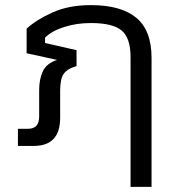

<svg xmlns="http://www.w3.org/2000/svg" viewBox="-20 -570 682 750"><path d="M490 160V-347Q490 -422 455 -451Q420 -480 335 -480Q279 -480 230.5 -464.5Q182 -449 156 -423V-402L279 -374V-312Q242 -301 228.5 -281Q215 -261 215 -217V-110Q215 0 112 0H50V-67H90Q133 -67 133 -115V-219Q133 -260 147 -291Q161 -322 203 -336L84 -362V-458Q122 -493 185.5 -521.5Q249 -550 335 -550Q453 -550 512.5 -500.5Q572 -451 572 -344V160Z"/></svg>

Font: Kanit Light
Style: Regular
Weight: 300
Designer: Katatrad Team
Foundry: CadsonDemak
Version: Version 2.000; ttfautohint (v1.8.3)